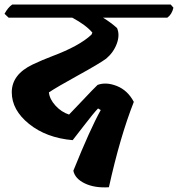

<svg xmlns="http://www.w3.org/2000/svg" viewBox="-41 -645 786 848"><path d="M103 -360Q145 -380 190 -397Q310 -442 363 -492L367 -501Q338 -535 278 -567H-3L-21 -584Q-6 -612 13 -625H713L725 -611Q718 -581 698 -567H414Q451 -544 476 -521Q489 -491 475 -452.5Q461 -414 428 -386Q398 -364 304.5 -312.5Q211 -261 175 -237Q178 -207 204 -178.5Q230 -150 264 -139Q283 -158 326.5 -204.5Q370 -251 390 -270Q428 -284 475.5 -265Q523 -246 550 -195Q489 -40 440 182Q377 186 333.5 165Q290 144 283 109Q358 -77 404 -159L392 -166Q371 -144 332 -93Q293 -42 280 -26Q164 -36 87.5 -97.5Q11 -159 11 -237.5Q11 -316 103 -360Z"/></svg>

Font: Tillana
Style: Bold
Weight: 700
Designer: Lipi Raval (Devanagari, Latin), Jonny Pinhorn (Latin)
Foundry: Indian Type Foundry
Version: Version 2.002;PS 1.0;hotconv 1.0.79;makeotf.lib2.5.61930; tt